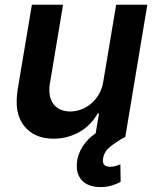

<svg xmlns="http://www.w3.org/2000/svg" viewBox="-20 -565 648 792"><path d="M53.3 -198.2 111.5 -545.5H240.1L185.4 -218Q181.5 -192.1 185.5 -171.2Q189.6 -150.2 200.6 -135.7Q211.6 -121.1 229.2 -113.1Q246.8 -105.1 269.9 -105.1Q291.2 -105.1 313.2 -112.9Q335.2 -120.7 354.2 -136.2Q373.2 -151.6 387.3 -175.1Q401.3 -198.5 406.2 -229.4L459.2 -545.5H587.7L496.8 0Q478.7 9.2 463.8 19Q448.9 28.8 435.7 39.1Q409.8 59.7 405.5 87.4Q398.8 122.9 434.3 122.9Q447.8 122.9 458.3 119.3Q468.8 115.8 476.6 112.9L477.6 185.4Q463.8 192.8 442.3 199.8Q420.8 206.7 394.2 206.7Q371.1 206.7 352.6 200.6Q334.2 194.6 321.4 182.7Q308.6 170.8 302.2 153.4Q295.8 136 296.9 112.9Q297.6 93.4 303.8 74.9Q310 56.5 320.5 40Q331 23.4 344.8 9.4Q358.7 -4.6 374.6 -15.3L388.5 -96.9H382.8Q369 -72.1 349.4 -52.6Q329.9 -33 306.5 -19.9Q283 -6.7 256.2 0.2Q229.4 7.1 201 7.1Q120.7 7.1 78.8 -46.5Q36.9 -99.8 53.3 -198.2Z"/></svg>

Font: Inter P Semi Bold
Style: Italic
Weight: 600
Italic angle: 9.39999°
Designer: Rasmus Andersson
Foundry: rsms
Version: Version 3.018;git-588b23468